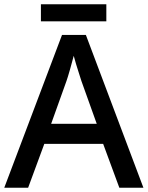

<svg xmlns="http://www.w3.org/2000/svg" viewBox="-20 -881 694 901"><path d="M540 0 464 -206H188L112 0H0L271 -717H383L653 0ZM362 -501Q359 -512 351.5 -534Q344 -556 337 -580Q330 -604 326 -619Q318 -588 308 -553Q298 -518 292 -501L220 -300H434ZM479 -861V-781H172V-861Z"/></svg>

Font: Noto Sans Bengali Medium
Style: Regular
Weight: 500
Designer: Jelle Bosma - Monotype Design Team
Foundry: Monotype Imaging Inc.
Version: Version 2.003; ttfautohint (v1.8.4.7-5d5b)